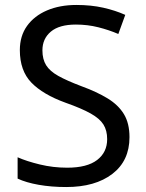

<svg xmlns="http://www.w3.org/2000/svg" viewBox="-20 -744 589 774"><path d="M502 -191Q502 -96 433 -43Q364 10 247 10Q187 10 136 1Q85 -8 51 -24V-110Q87 -94 140.5 -81Q194 -68 251 -68Q331 -68 371.5 -99Q412 -130 412 -183Q412 -218 397 -242Q382 -266 345.5 -286.5Q309 -307 244 -330Q153 -363 106.5 -411Q60 -459 60 -542Q60 -599 89 -639.5Q118 -680 169.5 -702Q221 -724 288 -724Q347 -724 396 -713Q445 -702 485 -684L457 -607Q420 -623 376.5 -634Q333 -645 286 -645Q219 -645 185 -616.5Q151 -588 151 -541Q151 -505 166 -481Q181 -457 215 -438Q249 -419 307 -397Q370 -374 413.5 -347.5Q457 -321 479.5 -284Q502 -247 502 -191Z"/></svg>

Font: Noto Sans Tifinagh Ahaggar
Style: Regular
Weight: 400
Designer: JamraPatel
Foundry: JamraPatel LLC
Version: Version 2.006; ttfautohint (v1.8.4.7-5d5b)